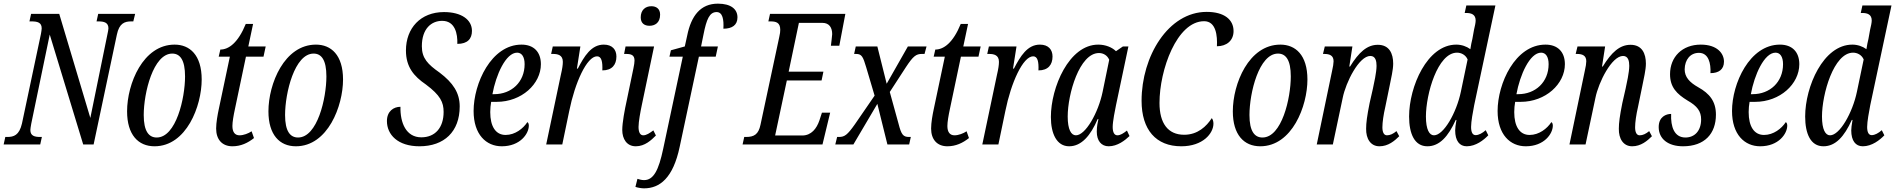

<svg xmlns="http://www.w3.org/2000/svg" viewBox="-37 -790 10364 1050"><path d="M-17 0H183L192 -41H183C152 -41 129 -47 129 -79C129 -86 131 -96 134 -114L235 -601L418 0H475L602 -600C615 -664 646 -673 681 -673H692L702 -714H500L491 -673H501C532 -673 556 -667 556 -635C556 -628 553 -615 551 -605L457 -145L287 -714H133L124 -673H135C168 -673 191 -667 191 -635C191 -627 189 -618 187 -605L83 -114C68 -50 38 -41 3 -41H-8Z M808 10C983 10 1066 -211 1066 -355C1066 -490 1000 -546 918 -546C745 -546 658 -332 658 -181C658 -53 719 10 808 10ZM820 -38C777 -38 749 -72 749 -161C749 -282 801 -497 905 -497C948 -497 975 -462 975 -372C975 -253 926 -38 820 -38Z M1234 10C1280 10 1318 -8 1352 -35L1339 -72C1321 -60 1295 -50 1273 -50C1248 -50 1234 -67 1234 -101C1234 -123 1240 -158 1248 -195L1308 -480H1404L1416 -536H1321L1347 -659H1307C1265 -556 1214 -519 1168 -519L1159 -480H1220L1159 -191C1153 -163 1145 -119 1145 -87C1145 -27 1178 10 1234 10Z M1581 10C1756 10 1839 -211 1839 -355C1839 -490 1773 -546 1691 -546C1518 -546 1431 -332 1431 -181C1431 -53 1492 10 1581 10ZM1593 -38C1550 -38 1522 -72 1522 -161C1522 -282 1574 -497 1678 -497C1721 -497 1748 -462 1748 -372C1748 -253 1699 -38 1593 -38Z M2257 10C2392 10 2477 -70 2477 -208C2477 -282 2441 -337 2367 -393C2303 -438 2270 -471 2270 -537C2270 -633 2322 -676 2381 -676C2452 -676 2466 -605 2464 -550C2520 -550 2544 -578 2544 -621C2544 -682 2487 -724 2391 -724C2263 -724 2183 -636 2183 -514C2183 -424 2226 -373 2292 -328C2371 -269 2389 -231 2389 -178C2389 -92 2343 -39 2267 -39C2184 -39 2151 -118 2153 -206C2116 -206 2079 -182 2079 -128C2079 -54 2138 10 2257 10Z M2707 10C2808 10 2855 -59 2855 -103C2855 -112 2852 -120 2847 -122C2824 -87 2780 -52 2728 -52C2674 -52 2644 -98 2644 -177C2644 -194 2646 -218 2649 -233H2679C2816 -233 2921 -331 2921 -439C2921 -506 2882 -546 2815 -546C2649 -546 2553 -333 2553 -183C2553 -54 2622 10 2707 10ZM2666 -275H2656C2675 -380 2729 -502 2791 -502C2816 -502 2832 -480 2832 -439C2832 -341 2760 -275 2666 -275Z M3030 -380 2950 0H3038L3076 -183C3107 -337 3172 -482 3228 -482C3253 -482 3259 -452 3257 -405C3310 -405 3334 -436 3334 -481C3334 -518 3312 -546 3265 -546C3196 -546 3158 -482 3123 -415H3118L3137 -536H2986L2977 -495H2987C3012 -495 3041 -490 3041 -452C3041 -435 3038 -414 3030 -380Z M3515 -649C3543 -649 3573 -664 3573 -710C3573 -742 3552 -756 3525 -756C3492 -756 3467 -735 3467 -695C3467 -663 3487 -649 3515 -649ZM3440 10C3490 10 3525 -24 3550 -49L3536 -77C3516 -62 3498 -50 3481 -50C3464 -50 3455 -66 3455 -96C3455 -124 3465 -178 3473 -216L3540 -536H3384L3376 -495H3387C3415 -495 3433 -489 3433 -459C3433 -449 3431 -435 3427 -416L3391 -243C3379 -189 3366 -119 3366 -79C3366 -31 3390 10 3440 10Z M3485 240C3571 240 3644 184 3680 13L3785 -480H3877L3889 -536H3797L3810 -600C3827 -687 3844 -724 3882 -724C3915 -724 3922 -683 3919 -633C3967 -633 3996 -653 3996 -695C3996 -741 3959 -770 3889 -770C3795 -770 3743 -705 3721 -595L3708 -536L3632 -515L3624 -480H3697L3590 23C3565 142 3537 195 3485 195C3473 195 3457 191 3449 188L3438 232C3449 236 3469 240 3485 240Z M4024 0H4461L4503 -174H4458L4444 -131C4429 -87 4400 -49 4350 -49H4202L4266 -350H4456L4466 -398H4276L4332 -665H4460C4499 -665 4514 -638 4514 -603C4514 -595 4508 -549 4507 -540H4553L4586 -714H4174L4165 -673H4176C4207 -673 4230 -667 4230 -627C4230 -617 4229 -606 4224 -585L4122 -108C4111 -55 4087 -41 4043 -41H4033Z M4531 0H4630L4761 -222L4816 0H4935L4944 -41H4934C4902 -41 4892 -54 4877 -113L4829 -287L4918 -424C4957 -483 4973 -495 5004 -495H5019L5030 -536H4928L4812 -332L4761 -536H4643L4634 -495H4645C4676 -495 4683 -479 4700 -422L4746 -267L4638 -110C4597 -52 4582 -41 4551 -41H4541Z M5144 10C5190 10 5228 -8 5262 -35L5249 -72C5231 -60 5205 -50 5183 -50C5158 -50 5144 -67 5144 -101C5144 -123 5150 -158 5158 -195L5218 -480H5314L5326 -536H5231L5257 -659H5217C5175 -556 5124 -519 5078 -519L5069 -480H5130L5069 -191C5063 -163 5055 -119 5055 -87C5055 -27 5088 10 5144 10Z M5415 -380 5335 0H5423L5461 -183C5492 -337 5557 -482 5613 -482C5638 -482 5644 -452 5642 -405C5695 -405 5719 -436 5719 -481C5719 -518 5697 -546 5650 -546C5581 -546 5543 -482 5508 -415H5503L5522 -536H5371L5362 -495H5372C5397 -495 5426 -490 5426 -452C5426 -435 5423 -414 5415 -380Z M5810 10C5877 10 5927 -48 5966 -139H5970C5966 -118 5961 -101 5961 -70C5961 -20 5986 10 6026 10C6074 10 6115 -22 6140 -46L6126 -76C6107 -61 6090 -50 6074 -50C6057 -50 6048 -66 6048 -96C6048 -125 6061 -191 6066 -214L6134 -536H6104L6066 -510C6045 -531 6009 -546 5969 -546C5809 -546 5710 -312 5710 -150C5710 -59 5742 10 5810 10ZM5847 -50C5821 -50 5802 -81 5802 -153C5802 -275 5866 -500 5973 -500C5997 -500 6019 -487 6029 -463L5993 -288C5969 -172 5899 -50 5847 -50Z M6423 10C6542 10 6599 -61 6599 -114C6599 -127 6595 -138 6590 -144C6561 -99 6513 -53 6439 -53C6350 -53 6304 -116 6304 -227C6304 -408 6399 -674 6548 -674C6614 -674 6621 -593 6618 -537C6671 -537 6709 -568 6709 -620C6709 -683 6658 -725 6562 -725C6352 -725 6206 -482 6206 -239C6206 -80 6285 10 6423 10Z M6855 10C7030 10 7113 -211 7113 -355C7113 -490 7047 -546 6965 -546C6792 -546 6705 -332 6705 -181C6705 -53 6766 10 6855 10ZM6867 -38C6824 -38 6796 -72 6796 -161C6796 -282 6848 -497 6952 -497C6995 -497 7022 -462 7022 -372C7022 -253 6973 -38 6867 -38Z M7507 10C7555 10 7590 -20 7615 -45L7600 -73C7582 -58 7565 -50 7548 -50C7531 -50 7523 -67 7523 -94C7523 -121 7529 -163 7539 -206L7563 -323C7570 -360 7582 -407 7582 -442C7582 -497 7561 -545 7498 -545C7439 -545 7394 -504 7346 -426H7342L7359 -536H7208L7198 -495H7205C7234 -495 7256 -487 7256 -455C7256 -444 7253 -424 7248 -403L7164 0H7252L7306 -255C7323 -340 7395 -484 7457 -484C7486 -484 7491 -455 7491 -430C7491 -395 7477 -333 7471 -305L7453 -226C7439 -156 7434 -118 7434 -86C7433 -32 7458 10 7507 10Z M7769 10C7835 10 7883 -43 7924 -134H7928C7923 -108 7921 -86 7921 -77C7921 -20 7945 10 7984 10C8034 10 8077 -24 8102 -50L8088 -78C8070 -62 8050 -51 8033 -51C8016 -51 8008 -67 8008 -96C8008 -125 8018 -179 8025 -215L8141 -760H7982L7973 -719H7982C8009 -719 8033 -711 8033 -678C8033 -666 8029 -648 8024 -627L8015 -577C8012 -565 8006 -538 8004 -521C7984 -536 7956 -546 7927 -546C7768 -546 7669 -316 7669 -153C7669 -58 7699 10 7769 10ZM7805 -50C7780 -50 7761 -81 7761 -153C7761 -275 7825 -502 7931 -502C7954 -502 7978 -490 7989 -465L7952 -288C7928 -173 7858 -50 7805 -50Z M8307 10C8408 10 8455 -59 8455 -103C8455 -112 8452 -120 8447 -122C8424 -87 8380 -52 8328 -52C8274 -52 8244 -98 8244 -177C8244 -194 8246 -218 8249 -233H8279C8416 -233 8521 -331 8521 -439C8521 -506 8482 -546 8415 -546C8249 -546 8153 -333 8153 -183C8153 -54 8222 10 8307 10ZM8266 -275H8256C8275 -380 8329 -502 8391 -502C8416 -502 8432 -480 8432 -439C8432 -341 8360 -275 8266 -275Z M8889 10C8937 10 8972 -20 8997 -45L8982 -73C8964 -58 8947 -50 8930 -50C8913 -50 8905 -67 8905 -94C8905 -121 8911 -163 8921 -206L8945 -323C8952 -360 8964 -407 8964 -442C8964 -497 8943 -545 8880 -545C8821 -545 8776 -504 8728 -426H8724L8741 -536H8590L8580 -495H8587C8616 -495 8638 -487 8638 -455C8638 -444 8635 -424 8630 -403L8546 0H8634L8688 -255C8705 -340 8777 -484 8839 -484C8868 -484 8873 -455 8873 -430C8873 -395 8859 -333 8853 -305L8835 -226C8821 -156 8816 -118 8816 -86C8815 -32 8840 10 8889 10Z M9167 10C9285 10 9347 -59 9347 -163C9347 -235 9313 -278 9250 -313C9202 -340 9176 -369 9176 -411C9177 -464 9207 -501 9254 -501C9307 -501 9320 -443 9317 -390C9362 -390 9391 -410 9391 -453C9391 -497 9355 -546 9264 -546C9163 -546 9096 -479 9096 -384C9096 -313 9133 -276 9192 -240C9245 -210 9266 -181 9266 -137C9266 -76 9232 -38 9180 -38C9119 -38 9099 -97 9102 -167C9075 -167 9034 -152 9034 -95C9034 -30 9086 10 9167 10Z M9589 10C9690 10 9737 -59 9737 -103C9737 -112 9734 -120 9729 -122C9706 -87 9662 -52 9610 -52C9556 -52 9526 -98 9526 -177C9526 -194 9528 -218 9531 -233H9561C9698 -233 9803 -331 9803 -439C9803 -506 9764 -546 9697 -546C9531 -546 9435 -333 9435 -183C9435 -54 9504 10 9589 10ZM9548 -275H9538C9557 -380 9611 -502 9673 -502C9698 -502 9714 -480 9714 -439C9714 -341 9642 -275 9548 -275Z M9935 10C10001 10 10049 -43 10090 -134H10094C10089 -108 10087 -86 10087 -77C10087 -20 10111 10 10150 10C10200 10 10243 -24 10268 -50L10254 -78C10236 -62 10216 -51 10199 -51C10182 -51 10174 -67 10174 -96C10174 -125 10184 -179 10191 -215L10307 -760H10148L10139 -719H10148C10175 -719 10199 -711 10199 -678C10199 -666 10195 -648 10190 -627L10181 -577C10178 -565 10172 -538 10170 -521C10150 -536 10122 -546 10093 -546C9934 -546 9835 -316 9835 -153C9835 -58 9865 10 9935 10ZM9971 -50C9946 -50 9927 -81 9927 -153C9927 -275 9991 -502 10097 -502C10120 -502 10144 -490 10155 -465L10118 -288C10094 -173 10024 -50 9971 -50Z"/></svg>

Font: Noto Serif ExtraCondensed
Style: Italic
Weight: 400
Width: 2
Italic angle: -12°
Designer: Monotype Design Team
Foundry: Monotype Imaging Inc.
Version: Version 2.014